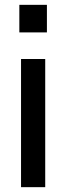

<svg xmlns="http://www.w3.org/2000/svg" viewBox="-20 -774 274 794"><path d="M67 -530H167V0H67ZM174 -640H60V-754H174Z"/></svg>

Font: Cooper Hewitt
Style: Regular
Weight: 707
Designer: Village Type and Design LLC
Foundry: Cooper Hewitt Smithsonian Design Museum
Version: 1.000